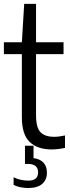

<svg xmlns="http://www.w3.org/2000/svg" viewBox="-20 -760 360 988"><path d="M245 9Q173.5 9 133 -29.2Q92.5 -67.5 92.5 -157V-481.5H0V-542.5H92.5L104.5 -740H165.5V-542.5H307V-481.5H165.5V-167Q165.5 -104 188.2 -80Q211 -56 259 -56Q283 -56 314.5 -63V1Q299.5 4.5 280.8 6.8Q262 9 245 9ZM125.5 207.5Q82.5 207.5 50 191.5V152Q70 162 89.2 165.8Q108.5 169.5 125 169.5Q176 169.5 176 127.5Q176 83.5 123.5 83.5H108.5V-10H152.5V53.5Q221.5 63.5 221.5 129.5Q221.5 164.5 197.5 186Q173.5 207.5 125.5 207.5Z"/></svg>

Font: Encode Sans Condensed
Style: Regular
Weight: 400
Width: 3
Designer: Multiple Designers
Foundry: Impallari Type
Version: Version 3.000; ttfautohint (v1.8.3) -l 8 -r 50 -G 200 -x 14 